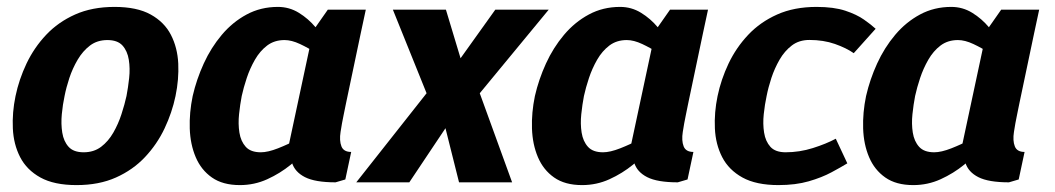

<svg xmlns="http://www.w3.org/2000/svg" viewBox="-20 -528 3055 556"><path d="M25 -250Q35 -298 56.8 -344Q78.7 -390 113.5 -427Q148.3 -464 197.5 -486Q246.7 -508 311.7 -508Q376.7 -508 416.3 -486Q456 -464 475 -427Q494 -390 496.2 -344Q498.3 -298 488.3 -250Q478.3 -202 456.5 -156Q434.7 -110 399.8 -73Q365 -36 315.8 -14Q266.7 8 201.7 8Q136.7 8 97 -14Q57.3 -36 38.3 -73Q19.3 -110 17.2 -156Q15 -202 25 -250ZM167 -250Q161.7 -225.7 159 -197.5Q156.3 -169.3 160.3 -144Q164.3 -118.7 178.7 -102.8Q193 -87 222.3 -87Q251.7 -87 272.7 -102.8Q293.7 -118.7 308.2 -144Q322.7 -169.3 331.8 -197.5Q341 -225.7 346.3 -250Q351 -274.3 354 -302Q357 -329.7 353 -355Q349 -380.3 334.7 -396.2Q320.3 -412 291 -412Q261.7 -412 240.7 -396.2Q219.7 -380.3 204.8 -355Q190 -329.7 180.8 -302Q171.7 -274.3 167 -250Z M951.7 0Q892.7 0 863.2 -15Q833.7 -30 825.5 -57Q817.3 -84 821.8 -119.5Q826.3 -155 835.3 -196L846.7 -250H986.3L975.3 -196Q970 -171 966.2 -145.8Q962.3 -120.7 968.7 -104.3Q975 -88 997 -88L980 -8.3ZM887.3 -440 1024.3 -430 957 -110 810.3 -80ZM887.3 -440 929.3 -500H1039.3L1024.3 -430ZM910.7 -163.3 920.7 -160Q920.7 -160 908.8 -143Q897 -126 874.8 -101Q852.7 -76 822 -51Q791.3 -26 754 -9Q716.7 8 674.7 8L735.3 -87Q755.7 -87 785 -98.5Q814.3 -110 843.2 -125.2Q872 -140.3 891.3 -151.8Q910.7 -163.3 910.7 -163.3ZM947.3 -336.7Q947.3 -336.7 932.8 -348.2Q918.3 -359.7 895.8 -374.3Q873.3 -389 848.8 -400.5Q824.3 -412 804 -412L784.7 -508Q817.7 -508 845.3 -491Q873 -474 893.8 -449Q914.7 -424 929.3 -399Q944 -374 951.3 -357Q958.7 -340 958.7 -340ZM804 -412Q774.7 -412 753.7 -396.2Q732.7 -380.3 718.2 -355Q703.7 -329.7 694.5 -302Q685.3 -274.3 680 -250Q675.3 -225.7 672.3 -197.5Q669.3 -169.3 673.3 -144Q677.3 -118.7 691.7 -102.8Q706 -87 735.3 -87L674.7 8Q625 8 593.7 -14Q562.3 -36 546.7 -73Q531 -110 529.5 -156Q528 -202 538 -250Q549 -298 570 -344Q591 -390 622.2 -427Q653.3 -464 694.2 -486Q735 -508 784.7 -508Z M1165.3 0H1011.7L1215.3 -258H1369.3L1463 0H1309.3L1270 -156.7ZM1271.3 -500 1313.7 -359.3 1414.3 -500H1569L1369.3 -258H1215.3L1117.7 -500Z M1942.7 0Q1883.7 0 1854.2 -15Q1824.7 -30 1816.5 -57Q1808.3 -84 1812.8 -119.5Q1817.3 -155 1826.3 -196L1837.7 -250H1977.3L1966.3 -196Q1961 -171 1957.2 -145.8Q1953.3 -120.7 1959.7 -104.3Q1966 -88 1988 -88L1971 -8.3ZM1878.3 -440 2015.3 -430 1948 -110 1801.3 -80ZM1878.3 -440 1920.3 -500H2030.3L2015.3 -430ZM1901.7 -163.3 1911.7 -160Q1911.7 -160 1899.8 -143Q1888 -126 1865.8 -101Q1843.7 -76 1813 -51Q1782.3 -26 1745 -9Q1707.7 8 1665.7 8L1726.3 -87Q1746.7 -87 1776 -98.5Q1805.3 -110 1834.2 -125.2Q1863 -140.3 1882.3 -151.8Q1901.7 -163.3 1901.7 -163.3ZM1938.3 -336.7Q1938.3 -336.7 1923.8 -348.2Q1909.3 -359.7 1886.8 -374.3Q1864.3 -389 1839.8 -400.5Q1815.3 -412 1795 -412L1775.7 -508Q1808.7 -508 1836.3 -491Q1864 -474 1884.8 -449Q1905.7 -424 1920.3 -399Q1935 -374 1942.3 -357Q1949.7 -340 1949.7 -340ZM1795 -412Q1765.7 -412 1744.7 -396.2Q1723.7 -380.3 1709.2 -355Q1694.7 -329.7 1685.5 -302Q1676.3 -274.3 1671 -250Q1666.3 -225.7 1663.3 -197.5Q1660.3 -169.3 1664.3 -144Q1668.3 -118.7 1682.7 -102.8Q1697 -87 1726.3 -87L1665.7 8Q1616 8 1584.7 -14Q1553.3 -36 1537.7 -73Q1522 -110 1520.5 -156Q1519 -202 1529 -250Q1540 -298 1561 -344Q1582 -390 1613.2 -427Q1644.3 -464 1685.2 -486Q1726 -508 1775.7 -508Z M2234.7 8Q2169.7 8 2130 -14Q2090.3 -36 2071.3 -73Q2052.3 -110 2050.2 -156Q2048 -202 2058 -250Q2068 -298 2089.8 -344Q2111.7 -390 2146.5 -427Q2181.3 -464 2230.5 -486Q2279.7 -508 2344.7 -508L2324 -412.3Q2294 -412.3 2273 -396.3Q2252 -380.3 2237.5 -355.2Q2223 -330 2213.8 -302.2Q2204.7 -274.3 2200 -250Q2194.7 -225.7 2191.7 -197.5Q2188.7 -169.3 2192.7 -144Q2196.7 -118.7 2211 -102.8Q2225.3 -87 2255.3 -87ZM2233.7 8 2254.3 -87Q2295.3 -87 2333.8 -99.2Q2372.3 -111.3 2400.3 -126.3L2433.7 -55Q2415.7 -44 2387.8 -29Q2360 -14 2322 -3Q2284 8 2233.7 8ZM2452.3 -374Q2431 -389 2397.8 -400.7Q2364.7 -412.3 2323.7 -412.3L2344.3 -508Q2394.7 -508 2427.8 -497Q2461 -486 2481.8 -471.3Q2502.7 -456.7 2515.7 -444.7Z M2901.7 0Q2842.7 0 2813.2 -15Q2783.7 -30 2775.5 -57Q2767.3 -84 2771.8 -119.5Q2776.3 -155 2785.3 -196L2796.7 -250H2936.3L2925.3 -196Q2920 -171 2916.2 -145.8Q2912.3 -120.7 2918.7 -104.3Q2925 -88 2947 -88L2930 -8.3ZM2837.3 -440 2974.3 -430 2907 -110 2760.3 -80ZM2837.3 -440 2879.3 -500H2989.3L2974.3 -430ZM2860.7 -163.3 2870.7 -160Q2870.7 -160 2858.8 -143Q2847 -126 2824.8 -101Q2802.7 -76 2772 -51Q2741.3 -26 2704 -9Q2666.7 8 2624.7 8L2685.3 -87Q2705.7 -87 2735 -98.5Q2764.3 -110 2793.2 -125.2Q2822 -140.3 2841.3 -151.8Q2860.7 -163.3 2860.7 -163.3ZM2897.3 -336.7Q2897.3 -336.7 2882.8 -348.2Q2868.3 -359.7 2845.8 -374.3Q2823.3 -389 2798.8 -400.5Q2774.3 -412 2754 -412L2734.7 -508Q2767.7 -508 2795.3 -491Q2823 -474 2843.8 -449Q2864.7 -424 2879.3 -399Q2894 -374 2901.3 -357Q2908.7 -340 2908.7 -340ZM2754 -412Q2724.7 -412 2703.7 -396.2Q2682.7 -380.3 2668.2 -355Q2653.7 -329.7 2644.5 -302Q2635.3 -274.3 2630 -250Q2625.3 -225.7 2622.3 -197.5Q2619.3 -169.3 2623.3 -144Q2627.3 -118.7 2641.7 -102.8Q2656 -87 2685.3 -87L2624.7 8Q2575 8 2543.7 -14Q2512.3 -36 2496.7 -73Q2481 -110 2479.5 -156Q2478 -202 2488 -250Q2499 -298 2520 -344Q2541 -390 2572.2 -427Q2603.3 -464 2644.2 -486Q2685 -508 2734.7 -508Z"/></svg>

Font: Epunda Sans Light
Style: Italic
Weight: 300
Italic angle: -12.0243°
Designer: Simon Atzbach
Foundry: typofactur
Version: Version 2.204